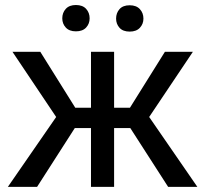

<svg xmlns="http://www.w3.org/2000/svg" viewBox="-20 -731 806 751"><path d="M335.9 0V-230H272.5L125 0H10.7L199.7 -273.4L28.8 -528.3H137.7L274.4 -309.6H335.9V-528.3H426.3V-309.6H488.3L625 -528.3H734.4L563.5 -273.4L752 0H637.7L489.7 -230H426.3V0ZM223.6 -659.2Q223.6 -681.2 237.3 -696.3Q251 -711.4 276.9 -711.4Q303.2 -711.4 316.9 -696.3Q330.6 -681.2 330.6 -659.2Q330.6 -638.2 316.9 -623.3Q303.2 -608.4 276.9 -608.4Q251 -608.4 237.3 -623.3Q223.6 -638.2 223.6 -659.2ZM434.1 -658.2Q434.1 -680.2 447.5 -695.3Q460.9 -710.4 487.3 -710.4Q513.2 -710.4 527.1 -695.3Q541 -680.2 541 -658.2Q541 -637.2 527.1 -622.3Q513.2 -607.4 487.3 -607.4Q460.9 -607.4 447.5 -622.3Q434.1 -637.2 434.1 -658.2Z"/></svg>

Font: Roboto21382017
Style: Regular
Weight: 400
Designer: Christian Robertson
Foundry: Google
Version: Version 2.138; 2017